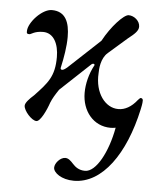

<svg xmlns="http://www.w3.org/2000/svg" viewBox="-49 -462 592 724"><g transform="rotate(5 247.5 -100.0)"><path d="M481 -113C480 -113 475 -109 471 -104C450 -77 425 -64 402 -64C402 -64 401 -64 400 -64C352 -64 310 -116 315 -193C315 -207 317 -249 343 -271L414 -333C437 -351 452 -364 452 -380C452 -402 430 -420 409 -420C391 -420 345 -371 315 -315L195 -203C183 -193 179 -193 176 -193C173 -193 170 -196 171 -200C180 -240 187 -282 187 -318C187 -373 171 -414 119 -414C82 -414 33 -360 32 -328C31 -318 34 -316 42 -316C49 -316 60 -329 93 -329C134 -329 153 -288 153 -239C153 -165 128 -139 80 -88C63 -73 48 -57 48 -46C48 -27 79 8 97 8C112 8 133 -36 143 -66C150 -83 158 -96 172 -117L285 -223C287 -225 290 -226 292 -226C295 -226 297 -224 297 -222V-221C278 -186 269 -148 269 -114C269 -46 312 9 378 9C384 9 391 8 397 7C380 100 338 179 296 179C273 179 259 168 249 157C239 146 230 137 218 137C199 137 179 160 179 177C179 196 210 220 257 220C365 220 448 100 485 -70C487 -80 490 -92 490 -104C490 -108 488 -113 481 -113Z"/></g></svg>

Font: EB Garamond
Style: Regular
Weight: 400
Designer: Georg Duffner and Octavio Pardo
Foundry: Georg Duffner
Version: Version 1.000;PS 001.000;hotconv 1.0.88;makeotf.lib2.5.64775